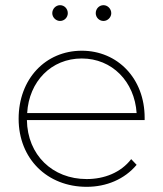

<svg xmlns="http://www.w3.org/2000/svg" viewBox="-20 -719 631 742"><path d="M212 -638C229 -638 242 -652 242 -668C242 -685 229 -699 212 -699C196 -699 182 -685 182 -668C182 -652 196 -638 212 -638ZM380 -638C396 -638 410 -652 410 -668C410 -685 396 -699 380 -699C363 -699 350 -685 350 -668C350 -652 363 -638 380 -638ZM539 -264C539 -416 434 -523 296 -523C156 -523 52 -414 52 -260C52 -106 162 3 315 3C391 3 461 -26 508 -82L487 -104C447 -52 383 -27 315 -27C183 -27 86 -120 84 -255H539ZM296 -493C413 -493 500 -404 508 -282H85C92 -404 178 -493 296 -493Z"/></svg>

Font: Talent ExtraLight
Style: Regular
Weight: 200
Designer: Mike Powis
Version: Version 1.001;hotconv 1.0.109;makeotfexe 2.5.65596